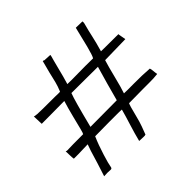

<svg xmlns="http://www.w3.org/2000/svg" viewBox="-156 -810 981 981"><g transform="rotate(-45 334.5 -319.5)"><path d="M639 -462Q561 -462 545.5 -462.5Q530 -463 514 -463Q528 -511 536.5 -550Q545 -589 549.5 -604Q554 -619 555 -625.5Q556 -632 555 -638L510 -639H509H508Q494 -579 481 -529Q468 -479 460 -466Q403 -467 352 -466Q301 -465 274 -466Q287 -509 296 -546.5Q305 -584 310 -600.5Q315 -617 316.5 -624Q318 -631 318 -633Q286 -634 279.5 -635Q273 -636 273.5 -636Q274 -636 275.5 -636.5Q277 -637 268 -638V-637Q265 -623 258.5 -600.5Q252 -578 244.5 -544.5Q237 -511 230.5 -492Q224 -473 221 -467Q221 -466 220.5 -466Q220 -466 220 -465Q214 -464 205 -464.5Q196 -465 189 -465Q70 -465 56.5 -466.5Q43 -468 39.5 -469Q36 -470 36 -470L38 -415Q87 -415 128 -415.5Q169 -416 182.5 -416Q196 -416 199 -416Q202 -416 202 -416Q190 -378 177.5 -328Q165 -278 159 -254.5Q153 -231 150 -228Q59 -228 47.5 -227Q36 -226 31 -227Q26 -228 25 -229Q26 -212 26 -198.5Q26 -185 28 -173Q43 -172 130 -175Q116 -137 109 -111.5Q102 -86 74 0Q99 -2 123 0Q131 0 132.5 -13.5Q134 -27 150.5 -80.5Q167 -134 186 -177Q233 -178 287 -178Q341 -178 354 -178Q367 -178 372.5 -177.5Q378 -177 378 -177H379Q369 -140 354 -92.5Q339 -45 328 -1Q369 1 369 0Q369 -1 371 -1H373L374 -2Q381 -20 390 -44.5Q399 -69 407 -102Q415 -135 420.5 -153Q426 -171 428 -174H430H431Q504 -175 529.5 -175Q555 -175 573 -175Q591 -175 605 -175.5Q619 -176 635 -178V-180Q633 -189 632 -202.5Q631 -216 628 -224Q577 -228 516.5 -227.5Q456 -227 445 -228Q456 -260 471 -320.5Q486 -381 497 -416L646 -419L639 -458ZM256 -418V-419H258Q310 -419 360.5 -418.5Q411 -418 447 -418Q436 -380 420 -324Q404 -268 395 -232Q395 -231 394.5 -230.5Q394 -230 394 -229L203 -228Q242 -383 256 -418Z"/></g></svg>

Font: Londrina Solid Thin
Style: Regular
Weight: 250
Designer: Marcelo Magalhaes
Foundry: Marcelo Magalhães
Version: Version 1.002